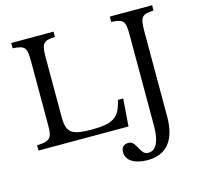

<svg xmlns="http://www.w3.org/2000/svg" viewBox="-139 -921 1390 1332"><g transform="rotate(-15 556.0 -255.0)"><path d="M691 0H45V-38Q80 -39 101.5 -44Q123 -49 135 -61.5Q147 -74 151 -95.5Q155 -117 155 -152V-618Q155 -653 151.5 -674.5Q148 -696 137.5 -708Q127 -720 107 -725Q87 -730 55 -732V-770H359V-732Q327 -731 307.5 -726Q288 -721 277.5 -708Q267 -695 263.5 -671.5Q260 -648 260 -611V-180Q260 -138 268.5 -111.5Q277 -85 297.5 -70.5Q318 -56 352 -50.5Q386 -45 438 -45Q495 -45 534 -51.5Q573 -58 599.5 -74.5Q626 -91 641.5 -120.5Q657 -150 668 -197H706ZM863 -618Q863 -653 859.5 -674.5Q856 -696 845.5 -708Q835 -720 815 -725Q795 -730 763 -732V-770H1067V-732Q1035 -731 1015.5 -726Q996 -721 985.5 -708Q975 -695 971.5 -671.5Q968 -648 968 -611V2Q968 129 915.5 194.5Q863 260 760 260Q691 260 649.5 234Q608 208 608 163Q608 137 621.5 123.5Q635 110 659 110Q678 110 689.5 119.5Q701 129 716 157Q733 189 745.5 200.5Q758 212 778 212Q820 212 841.5 168Q863 124 863 43Z"/></g></svg>

Font: SVN-Libre Baskerville
Style: Regular
Weight: 400
Designer: Pablo Impallari, Rodrigo Fuenzalida
Foundry: Pablo Impallari, Rodrigo Fuenzalida
Version: Version 1.000; ttfautohint (v1.8.4)